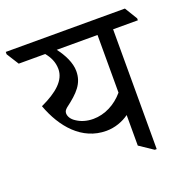

<svg xmlns="http://www.w3.org/2000/svg" viewBox="-154 -731 825 845"><g transform="rotate(-20 258.0 -308.5)"><path d="M259 -145C299 -145 337 -159 366 -180V-37L430 6H439V-555H555V-564L519 -623H-39V-612L-3 -555H121C139 -533 153 -507 153 -473C153 -421 107 -380 29 -344C69 -235 145 -145 259 -145ZM146 -236C128 -247 118 -263 118 -278C118 -287 122 -293 131 -301C191 -346 224 -380 224 -438C224 -477 202 -520 175 -555H366V-285C329 -241 277 -214 223 -214C191 -214 165 -223 146 -236Z"/></g></svg>

Font: Noto Serif Devanagari SemiCondensed
Style: Regular
Weight: 400
Width: 4
Designer: Universal Thirst, Indian Type Foundry and the Monotype Design Team
Foundry: Monotype Imaging Inc.
Version: Version 2.004